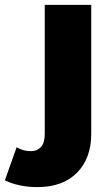

<svg xmlns="http://www.w3.org/2000/svg" viewBox="-114 -562 454 785"><path d="M38 203Q0 203 -34.5 195.5Q-69 188 -94 175L-46 40Q-20 56 13 56Q38 56 53.5 39Q69 22 69 -15V-542H259V-14Q259 85 201 144Q143 203 38 203Z"/></svg>

Font: Montserrat Thin ExtraBold
Style: Regular
Weight: 800
Version: Version 9.000